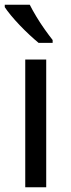

<svg xmlns="http://www.w3.org/2000/svg" viewBox="-21 -786 299 806"><path d="M173 0H85V-536H173ZM104 -766Q115 -744 131.5 -716.5Q148 -689 166.5 -663Q185 -637 200 -618V-606H141Q124 -620 103 -639.5Q82 -659 61.5 -680.5Q41 -702 24.5 -722Q8 -742 -1 -756V-766Z"/></svg>

Font: ltamil15
Style: Book
Weight: 400
Designer: Jelle Bosma - Monotype Design Team
Foundry: Monotype Imaging Inc.
Version: Version 2.003